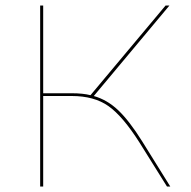

<svg xmlns="http://www.w3.org/2000/svg" viewBox="-20 -678 696 698"><path d="M497 -164 599 0H587L487 -160Q426 -256 374 -292.5Q322 -329 241 -329H137V0H126V-658H137V-339H241Q281 -339 309 -332L582 -658H596L321 -329Q370 -315 410 -277Q450 -239 497 -164Z"/></svg>

Font: EauTest Hairline
Style: Regular
Weight: 250
Designer: Christian Thalmann (Catharsis Fonts)
Version: Version 0.001;PS 000.001;hotconv 1.0.88;makeotf.lib2.5.64775